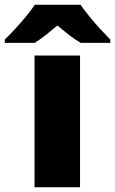

<svg xmlns="http://www.w3.org/2000/svg" viewBox="-78 -786 483 806"><path d="M258 0H67V-553H258ZM260 -766Q276 -743 298.5 -715.5Q321 -688 344.5 -662.5Q368 -637 385 -620V-606H261Q235 -621 212 -639Q189 -657 163 -679Q137 -657 115.5 -640Q94 -623 68 -606H-58V-620Q-39 -638 -15.5 -663.5Q8 -689 30.5 -716Q53 -743 68 -766Z"/></svg>

Font: Noto Sans Lao Black
Style: Regular
Weight: 900
Designer: Monotype Design Team
Foundry: Monotype Imaging Inc.
Version: Version 2.003; ttfautohint (v1.8.4.7-5d5b)